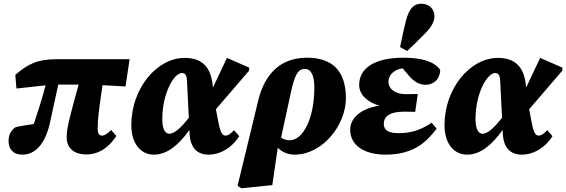

<svg xmlns="http://www.w3.org/2000/svg" viewBox="-20 -812 3031 1028"><path d="M68 -338 224 -355C205 -282 183 -214 161 -148C127 -143 92 -138 63 -131C34 -110 26 -86 26 -56C26 -15 49 16 100 16C170 16 225 -44 249 -162C262 -224 278 -297 292 -359H401C348 -169 337 -120 337 -77C337 -18 378 15 442 15C497 15 553 -9 603 -84L575 -116C555 -96 540 -86 527 -86C511 -86 503 -96 503 -124C503 -171 508 -216 529 -356L652 -349L674 -495H284C177 -495 127 -467 62 -411Z M849 -174C849 -314 912 -421 954 -421C969 -421 979 -413 981 -382L991 -181C953 -133 916 -96 887 -96C868 -96 849 -114 849 -174ZM804 16C877 16 939 -39 994 -116L995 -98C999 -17 1038 16 1098 16C1155 16 1218 -16 1261 -83L1233 -115C1211 -91 1198 -86 1188 -86C1172 -86 1161 -97 1150 -155L1136 -227L1314 -434V-450L1195 -502L1120 -343L1118 -361C1108 -450 1064 -502 969 -502C820 -502 683 -339 683 -142C683 -45 732 16 804 16Z M1538 -320C1559 -418 1579 -443 1611 -443C1648 -443 1663 -405 1663 -343C1663 -174 1601 -61 1531 -61C1513 -61 1499 -66 1485 -75ZM1272 196 1438 179 1467 -21C1492 4 1524 16 1557 16C1707 16 1832 -142 1832 -286C1832 -435 1757 -503 1624 -503C1479 -503 1397 -413 1363 -276L1252 183Z M2045 16C2202 16 2268 -59 2318 -123L2291 -155C2242 -121 2187 -99 2116 -99C2062 -99 2035 -113 2035 -149C2035 -193 2073 -214 2143 -214C2167 -214 2193 -214 2203 -213L2217 -309C2194 -308 2176 -308 2150 -308C2099 -308 2060 -334 2060 -374C2060 -417 2099 -442 2136 -446L2169 -407C2198 -373 2226 -358 2260 -358C2293 -358 2335 -380 2337 -438C2305 -483 2238 -503 2139 -503C1989 -503 1903 -449 1903 -357C1903 -304 1949 -264 2012 -246C1932 -236 1855 -191 1855 -118C1855 -29 1937 16 2045 16ZM2122 -560 2160 -539C2195 -572 2226 -602 2258 -635C2290 -668 2306 -696 2306 -726C2306 -767 2274 -792 2235 -792C2200 -792 2172 -772 2154 -703C2143 -661 2132 -607 2122 -560Z M2526 -174C2526 -314 2589 -421 2631 -421C2646 -421 2656 -413 2658 -382L2668 -181C2630 -133 2593 -96 2564 -96C2545 -96 2526 -114 2526 -174ZM2481 16C2554 16 2616 -39 2671 -116L2672 -98C2676 -17 2715 16 2775 16C2832 16 2895 -16 2938 -83L2910 -115C2888 -91 2875 -86 2865 -86C2849 -86 2838 -97 2827 -155L2813 -227L2991 -434V-450L2872 -502L2797 -343L2795 -361C2785 -450 2741 -502 2646 -502C2497 -502 2360 -339 2360 -142C2360 -45 2409 16 2481 16Z"/></svg>

Font: Source Serif Pro Black
Style: Italic
Weight: 900
Italic angle: -12°
Designer: Frank Grießhammer
Foundry: Adobe Systems Incorporated
Version: Version 3.001;hotconv 1.0.111;makeotfexe 2.5.65597